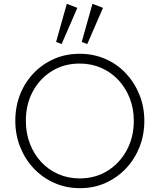

<svg xmlns="http://www.w3.org/2000/svg" viewBox="-20 -973 833 1003"><path d="M398 10Q326 10 264.5 -17Q203 -44 157 -92.5Q111 -141 85.5 -205Q60 -269 60 -342Q60 -416 85 -479.5Q110 -543 156 -591Q202 -639 263 -665.5Q324 -692 396 -692Q468 -692 529.5 -665.5Q591 -639 636.5 -591Q682 -543 708 -479Q734 -415 734 -341Q734 -268 708.5 -204Q683 -140 637 -92Q591 -44 530.5 -17Q470 10 398 10ZM396 -41Q478 -41 541.5 -80.5Q605 -120 642 -188Q679 -256 679 -342Q679 -406 657.5 -460.5Q636 -515 598 -555.5Q560 -596 508.5 -618.5Q457 -641 396 -641Q315 -641 251.5 -602Q188 -563 151.5 -495.5Q115 -428 115 -342Q115 -278 136 -223Q157 -168 195 -127Q233 -86 284.5 -63.5Q336 -41 396 -41ZM302 -743 273 -754 329 -953 384 -932ZM436 -743 407 -754 463 -953 518 -932Z"/></svg>

Font: Outfit Thin ExtraLight
Style: Regular
Weight: 250
Version: Version 1.100;gftools[0.9.27]